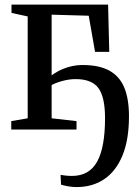

<svg xmlns="http://www.w3.org/2000/svg" viewBox="-20 -552 594 818"><path d="M306.5 245Q287.5 245 268.5 241.5Q249.5 238 240 234.5L238 193Q245.5 194.5 259 196Q272.5 197.5 286.5 197.5Q360 197.5 393.8 136.8Q427.5 76 427.5 -48.5Q427.5 -138.5 399.2 -176.8Q371 -215 302 -215Q274 -215 243.8 -206.5Q213.5 -198 194.5 -186.5V-226Q207.5 -238 228.8 -249.2Q250 -260.5 276.8 -267.8Q303.5 -275 332.5 -275Q402.5 -275 446 -251Q489.5 -227 509.5 -178.8Q529.5 -130.5 529.5 -56.5Q529.5 43 502 110Q474.5 177 424.5 211Q374.5 245 306.5 245ZM28 0V-36L98 -48V-482L29 -497V-532.5H440.5L445.5 -331H385L358 -485L200 -489.5V-48L306 -36V0Z"/></svg>

Font: Merriweather 72pt
Style: Regular
Weight: 400
Version: Version 2.100